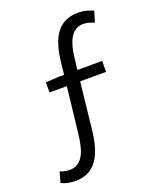

<svg xmlns="http://www.w3.org/2000/svg" viewBox="-155 -839 859 1042"><g transform="rotate(-20 274.5 -318.0)"><path d="M130 -391H230L201 -135C190 -24 162 41 90 42C70 41 52 38 35 30L18 91C37 101 64 108 97 109C217 109 262 17 277 -118L307 -391H457V-454H314L322 -524C331 -605 358 -678 427 -678C455 -678 475 -669 491 -663L510 -725C489 -735 458 -745 423 -745C309 -745 259 -664 244 -518L237 -454H206L130 -449Z"/></g></svg>

Font: Noto Sans KR DemiLight
Style: Regular
Weight: 350
Designer: Ryoko NISHIZUKA 西塚涼子 (kana, bopomofo & ideographs); Paul D. Hunt (Latin, Greek & Cyrillic); Sandoll Communications 산돌커뮤니
Foundry: Adobe
Version: Version 2.004;hotconv 1.0.118;makeotfexe 2.5.65603